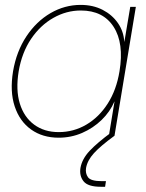

<svg xmlns="http://www.w3.org/2000/svg" viewBox="-20 -543 586 768"><path d="M214.8 7.8Q150.4 7.8 104.5 -24.9Q58.6 -57.6 38.8 -117.4Q19 -177.2 32.2 -257.8Q45.9 -337.9 85.7 -397.7Q125.5 -457.5 182.1 -490.5Q238.8 -523.4 302.7 -523.4Q352.1 -523.4 390.4 -503.7Q428.7 -483.9 451.7 -450.7Q474.6 -417.5 477.1 -376H477.5L501 -515.6H523.4L438 0H415.5L438 -136.7H437.5Q420.4 -96.2 386.5 -63.2Q352.5 -30.3 308.3 -11.2Q264.2 7.8 214.8 7.8ZM214.8 -14.6Q274.4 -14.6 325.2 -44.4Q376 -74.2 410.9 -128.7Q445.8 -183.1 458 -257.8Q476.6 -370.1 434.6 -435.5Q392.6 -501 303.2 -501Q245.6 -501 193.4 -471.4Q141.1 -441.9 104.2 -387.2Q67.4 -332.5 54.7 -257.8Q42.5 -183.1 59.3 -128.7Q76.2 -74.2 116.7 -44.4Q157.2 -14.6 214.8 -14.6ZM383.3 204.1Q331.5 204.1 314.2 182.1Q296.9 160.2 301.8 128.9Q308.1 92.8 338.6 60.3Q369.1 27.8 426.8 -14.6L438 0Q381.8 41 355.7 69.8Q329.6 98.6 324.2 128.9Q320.8 150.4 332 166Q343.3 181.6 386.7 181.6H403.8L400.4 204.1Z"/></svg>

Font: Inter Display Thin
Style: Italic
Weight: 100
Italic angle: -9.39999°
Designer: Rasmus Andersson
Foundry: rsms
Version: Version 4.000;git-a52131595